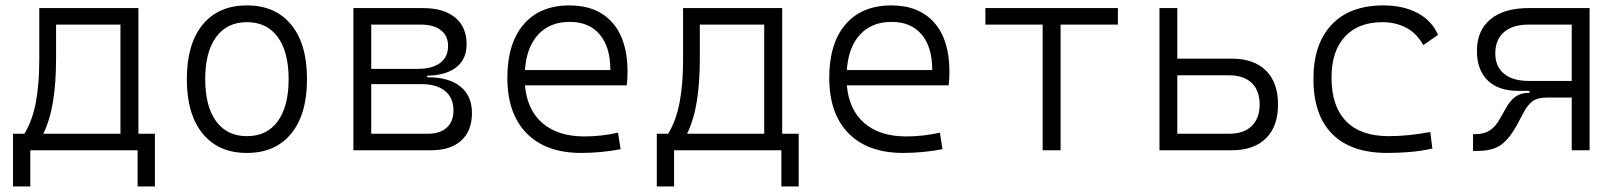

<svg xmlns="http://www.w3.org/2000/svg" viewBox="-20 -547 5899 699"><path d="M27.3 131.8V-60.1H68.8Q97.7 -107.4 110.4 -173.8Q123 -240.2 123 -329.1V-517.6H483.9V-60.1H543.9V131.8H481V0H90.3V131.8ZM418.5 -60.1V-457.5H184.1V-332.5Q184.1 -247.1 173.3 -179.4Q162.6 -111.8 137.7 -60.1Z M878.9 9.8Q775.4 9.8 717.8 -60.5Q660.2 -130.9 660.2 -258.8Q660.2 -387.2 717.8 -457.3Q775.4 -527.3 878.9 -527.3Q982.4 -527.3 1040 -457.3Q1097.7 -387.2 1097.7 -258.8Q1097.7 -130.9 1040 -60.5Q982.4 9.8 878.9 9.8ZM878.9 -51.3Q951.7 -51.3 991.2 -105.5Q1030.8 -159.7 1030.8 -258.8Q1030.8 -357.9 991.2 -412.1Q951.7 -466.3 878.9 -466.3Q806.6 -466.3 766.8 -412.1Q727.1 -357.9 727.1 -258.8Q727.1 -159.7 766.8 -105.5Q806.6 -51.3 878.9 -51.3Z M1266.6 0V-517.6H1519.5Q1595.2 -517.6 1637 -483.2Q1678.7 -448.7 1678.7 -385.7Q1678.7 -331.5 1641.1 -302Q1603.5 -272.5 1535.2 -271.5V-265.6H1539.1Q1614.7 -265.6 1656.5 -231.7Q1698.2 -197.8 1698.2 -135.3Q1698.2 -70.8 1659.4 -35.4Q1620.6 0 1549.8 0ZM1331.5 -60.1H1537.6Q1582 -60.1 1606.4 -82.3Q1630.9 -104.5 1630.9 -145Q1630.9 -190.9 1600.3 -215.8Q1569.8 -240.7 1514.6 -240.7H1331.5ZM1331.5 -296.4H1502Q1554.2 -296.4 1582.8 -318.1Q1611.3 -339.8 1611.3 -379.4Q1611.3 -416.5 1585.2 -437Q1559.1 -457.5 1511.2 -457.5H1331.5Z M2096.2 9.8Q1967.8 9.8 1897.5 -61.5Q1827.1 -132.8 1827.1 -263.7Q1827.1 -389.2 1886.5 -458.3Q1945.8 -527.3 2053.2 -527.3Q2153.8 -527.3 2209.2 -464.8Q2264.6 -402.3 2264.6 -287.1Q2264.6 -256.8 2261.7 -236.3H1891.1Q1898.9 -147 1955.1 -98.6Q2011.2 -50.3 2107.9 -50.3Q2168.5 -50.3 2230 -64L2239.3 -3.9Q2205.1 2.9 2168 6.3Q2130.9 9.8 2096.2 9.8ZM1891.1 -292H2202.1Q2202.1 -376 2163.3 -421.6Q2124.5 -467.3 2054.2 -467.3Q1981.9 -467.3 1939.5 -421.4Q1897 -375.5 1891.1 -292Z M2371.1 131.8V-60.1H2412.6Q2441.4 -107.4 2454.1 -173.8Q2466.8 -240.2 2466.8 -329.1V-517.6H2827.6V-60.1H2887.7V131.8H2824.7V0H2434.1V131.8ZM2762.2 -60.1V-457.5H2527.8V-332.5Q2527.8 -247.1 2517.1 -179.4Q2506.3 -111.8 2481.4 -60.1Z M3268.1 9.8Q3139.6 9.8 3069.3 -61.5Q2999 -132.8 2999 -263.7Q2999 -389.2 3058.3 -458.3Q3117.7 -527.3 3225.1 -527.3Q3325.7 -527.3 3381.1 -464.8Q3436.5 -402.3 3436.5 -287.1Q3436.5 -256.8 3433.6 -236.3H3063Q3070.8 -147 3127 -98.6Q3183.1 -50.3 3279.8 -50.3Q3340.3 -50.3 3401.9 -64L3411.1 -3.9Q3377 2.9 3339.8 6.3Q3302.7 9.8 3268.1 9.8ZM3063 -292H3374Q3374 -376 3335.2 -421.6Q3296.4 -467.3 3226.1 -467.3Q3153.8 -467.3 3111.3 -421.4Q3068.8 -375.5 3063 -292Z M3775.9 0V-457.5H3567.4V-517.6H4049.8V-457.5H3841.3V0Z M4201.2 0V-517.6H4266.1V-333.5H4464.8Q4544.9 -333.5 4588.9 -290Q4632.8 -246.6 4632.8 -166.5Q4632.8 -86.9 4588.9 -43.5Q4544.9 0 4464.8 0ZM4266.1 -60.1H4454.6Q4507.8 -60.1 4536.9 -88.1Q4565.9 -116.2 4565.9 -166.5Q4565.9 -217.3 4536.9 -245.1Q4507.8 -272.9 4454.6 -272.9H4266.1Z M5030.3 9.8Q4899.4 9.8 4830.6 -58.8Q4761.7 -127.4 4761.7 -259.8Q4761.7 -386.7 4827.9 -457Q4894 -527.3 5016.6 -527.3Q5089.4 -527.3 5141.4 -499.3Q5193.4 -471.2 5215.3 -419.9L5161.6 -382.8Q5136.7 -427.7 5097.9 -447Q5059.1 -466.3 5012.7 -466.3Q4925.3 -466.3 4876.5 -413.8Q4827.6 -361.3 4827.6 -264.6Q4827.6 -159.7 4880.9 -105.5Q4934.1 -51.3 5035.6 -51.3Q5074.2 -51.3 5112.3 -55.4Q5150.4 -59.6 5187 -66.4L5194.8 -6.3Q5154.8 2.9 5112.8 6.3Q5070.8 9.8 5030.3 9.8Z M5506.3 -216.3Q5435.1 -216.3 5396 -254.4Q5356.9 -292.5 5356.9 -361.8Q5356.9 -436 5406.2 -476.8Q5455.6 -517.6 5545.4 -517.6H5767.1V0H5702.1V-191.9H5614.7Q5578.1 -191.9 5560.1 -179Q5542 -166 5525.9 -135.7L5504.9 -96.2Q5476.6 -43 5445.6 -20.3Q5414.6 2.4 5359.4 2.4H5342.8V-58.6H5351.1Q5382.8 -58.6 5403.6 -72Q5424.3 -85.4 5440.4 -114.3L5462.9 -153.8Q5479 -182.6 5498.3 -195.8Q5517.6 -209 5545.4 -209H5548.3V-216.3ZM5702.1 -252.4V-457.5H5545.4Q5487.3 -457.5 5455.6 -430.2Q5423.8 -402.8 5423.8 -352.5Q5423.8 -304.7 5455.6 -278.6Q5487.3 -252.4 5545.4 -252.4Z"/></svg>

Font: CaskaydiaCove NFP Light
Style: Regular
Weight: 300
Designer: Aaron Bell
Foundry: Saja Typeworks
Version: Version 2111.001; VTT 6.35;Nerd Fonts 3.1.1